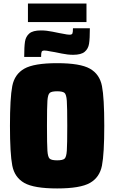

<svg xmlns="http://www.w3.org/2000/svg" viewBox="-20 -1051 642 1079"><path d="M36 -344Q36 -501 49 -567.5Q62 -634 116.5 -665Q171 -696 301 -696Q431 -696 485.5 -665Q540 -634 553 -567.5Q566 -501 566 -344Q566 -187 553 -120.5Q540 -54 485.5 -23Q431 8 301 8Q171 8 116.5 -23Q62 -54 49 -120.5Q36 -187 36 -344ZM358 -344Q358 -449 355.5 -484.5Q353 -520 342.5 -529Q332 -538 301 -538Q270 -538 259.5 -529Q249 -520 246.5 -485Q244 -450 244 -344Q244 -238 246.5 -203Q249 -168 259.5 -159Q270 -150 301 -150Q332 -150 342.5 -159Q353 -168 355.5 -203.5Q358 -239 358 -344ZM210 -880Q241 -880 274.5 -873Q308 -866 314 -865L336 -861Q359 -856 371 -856Q384 -856 387 -863Q390 -870 390 -892H485Q485 -834 480.5 -805.5Q476 -777 456 -760Q436 -743 391 -743Q361 -743 327.5 -750Q294 -757 288 -758L264 -762Q241 -767 230 -767Q217 -767 214 -760Q211 -753 211 -731H116Q116 -789 120.5 -817.5Q125 -846 145 -863Q165 -880 210 -880ZM137 -927V-1031H466V-927Z"/></svg>

Font: Saira Semi Condensed Black
Style: Regular
Weight: 900
Width: 4
Designer: Hector Gatti with collaboration of the Omnibus-Type team
Foundry: Omnibus-Type
Version: Version 1.001; ttfautohint (v1.8)